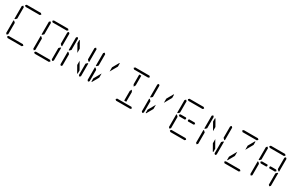

<svg xmlns="http://www.w3.org/2000/svg" viewBox="269 -3000 7621 5001"><g transform="rotate(30 4080.0 -500.0)"><path d="M163 -969 194 -1000H622L653 -969L622 -938H620H439H377H196H194ZM653 -31 622 0H194L163 -31L194 -62H196H377H439H620H622ZM130 -64 99 -95V-477H120L130 -467L161 -436V-125V-108V-95ZM130 -533 120 -523H99V-905L130 -936L161 -905V-892V-564Z M979 -969 1010 -1000H1438L1469 -969L1438 -938H1436H1255H1193H1012H1010ZM1469 -31 1438 0H1010L979 -31L1010 -62H1012H1193H1255H1436H1438ZM1471 -436 1512 -477H1533V-95L1502 -64L1471 -94ZM1502 -936 1533 -905V-523H1512L1471 -564V-906ZM946 -64 915 -95V-477H936L946 -467L977 -436V-125V-108V-95ZM946 -533 936 -523H915V-905L946 -936L977 -905V-892V-564Z M1963 -700V-574L1839 -793V-892H1854ZM2117 -300V-426L2241 -207V-108H2226ZM2287 -436 2328 -477H2349V-95L2318 -64L2287 -94ZM2318 -936 2349 -905V-523H2328L2287 -564V-906ZM1762 -64 1731 -95V-477H1752L1762 -467L1793 -436V-125V-108V-95ZM1762 -533 1752 -523H1731V-905L1762 -936L1793 -905V-892V-564Z M2670 -108H2655V-207L2779 -426V-300ZM3042 -892H3057V-793L2933 -574V-700ZM2578 -64 2547 -95V-477H2568L2578 -467L2609 -436V-125V-108V-95ZM2578 -533 2568 -523H2547V-905L2578 -936L2609 -905V-892V-564Z M3427 -969 3458 -1000H3886L3917 -969L3886 -938H3884H3703H3641H3460H3458ZM3703 -382V-108H3641V-382V-400L3672 -454L3703 -400ZM3641 -892H3703V-618V-600L3672 -546L3641 -600V-618ZM3917 -31 3886 0H3458L3427 -31L3458 -62H3460H3641H3703H3884H3886Z M4302 -108H4287V-207L4411 -426V-300ZM4674 -892H4689V-793L4565 -574V-700ZM4210 -64 4179 -95V-477H4200L4210 -467L4241 -436V-125V-108V-95ZM4210 -533 4200 -523H4179V-905L4210 -936L4241 -905V-892V-564Z M5059 -969 5090 -1000H5518L5549 -969L5518 -938H5516H5335H5273H5092H5090ZM5103 -469H5090L5059 -500L5090 -531H5103H5227H5251H5259L5277 -500L5259 -469H5251H5227ZM5549 -31 5518 0H5090L5059 -31L5090 -62H5092H5273H5335H5516H5518ZM5026 -64 4995 -95V-477H5016L5026 -467L5057 -436V-125V-108V-95ZM5026 -533 5016 -523H4995V-905L5026 -936L5057 -905V-892V-564ZM5505 -531H5519L5549 -500L5518 -469H5505H5381H5357H5349L5331 -500L5349 -531H5357H5381Z M6043 -700V-574L5919 -793V-892H5934ZM6197 -300V-426L6321 -207V-108H6306ZM6367 -436 6408 -477H6429V-95L6398 -64L6367 -94ZM6398 -936 6429 -905V-523H6408L6367 -564V-906ZM5842 -64 5811 -95V-477H5832L5842 -467L5873 -436V-125V-108V-95ZM5842 -533 5832 -523H5811V-905L5842 -936L5873 -905V-892V-564Z M6691 -969 6722 -1000H7150L7181 -969L7150 -938H7148H6967H6905H6724H6722ZM6750 -108H6735V-207L6859 -426V-300ZM7122 -892H7137V-793L7013 -574V-700ZM7181 -31 7150 0H6722L6691 -31L6722 -62H6724H6905H6967H7148H7150Z M7507 -969 7538 -1000H7966L7997 -969L7966 -938H7964H7783H7721H7540H7538ZM7551 -469H7538L7507 -500L7538 -531H7551H7675H7699H7707L7725 -500L7707 -469H7699H7675ZM7999 -436 8040 -477H8061V-95L8030 -64L7999 -94ZM8030 -936 8061 -905V-523H8040L7999 -564V-906ZM7474 -64 7443 -95V-477H7464L7474 -467L7505 -436V-125V-108V-95ZM7474 -533 7464 -523H7443V-905L7474 -936L7505 -905V-892V-564ZM7953 -531H7967L7997 -500L7966 -469H7953H7829H7805H7797L7779 -500L7797 -531H7805H7829Z"/></g></svg>

Font: DSEG14 Classic Mini
Style: Light
Weight: 300
Designer: Keshikan(Twitter:@keshinomi_88pro)
Version: Version 0.46